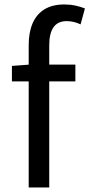

<svg xmlns="http://www.w3.org/2000/svg" viewBox="-20 -829 396 849"><path d="M106.9 0V-630Q106.9 -685.2 123.9 -725.3Q141 -765.4 176.1 -787.4Q211.2 -809.3 265.2 -809.3Q290.3 -809.3 313.4 -804.3Q336.5 -799.2 355.5 -791.6L336.3 -721.2Q306.3 -735.6 274.7 -735.6Q235.9 -735.6 216.8 -708.7Q197.7 -681.7 197.7 -628.9V0ZM32.7 -469V-537.6L111.2 -543.4H313.3V-469Z"/></svg>

Font: Noto Sans TC
Style: Regular
Weight: 100
Designer: Ryoko NISHIZUKA 西塚涼子 (kana, bopomofo & ideographs); Paul D. Hunt (Latin, Greek & Cyrillic); Sandoll Communications 산돌커뮤니
Foundry: Adobe
Version: Version 2.004;hotconv 1.0.118;makeotfexe 2.5.65603